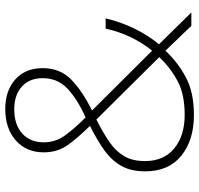

<svg xmlns="http://www.w3.org/2000/svg" viewBox="-34 -732 775 748"><g transform="rotate(-90 354.0 -357.5)"><path d="M304 -725Q375 -725 419 -686Q463 -647 463 -579Q463 -511 418 -467.5Q373 -424 298 -387L531 -153Q560 -188 582.5 -234Q605 -280 617 -334H657Q642 -272 616.5 -220.5Q591 -169 556 -126L680 0H628L531 -101Q485 -52 426.5 -21Q368 10 280 10Q183 10 122 -39Q61 -88 61 -180Q61 -235 82 -272.5Q103 -310 142.5 -338.5Q182 -367 238 -395Q190 -444 162.5 -483Q135 -522 135 -575Q135 -643 181.5 -684Q228 -725 304 -725ZM303 -690Q243 -690 208.5 -659Q174 -628 174 -575Q174 -531 199 -495Q224 -459 271 -412Q344 -445 384 -483.5Q424 -522 424 -579Q424 -631 391 -660.5Q358 -690 303 -690ZM263 -370Q211 -344 175 -319Q139 -294 120 -261.5Q101 -229 101 -181Q101 -107 150.5 -66.5Q200 -26 281 -26Q360 -26 411.5 -53Q463 -80 506 -125Z"/></g></svg>

Font: Noto Sans Arabic UI XLt
Style: Regular
Weight: 200
Designer: Monotype Design Team, Nadine Chahine and Nizar Qandah
Foundry: Monotype Imaging Inc.
Version: Version 2.010; ttfautohint (v1.8.4.7-5d5b)